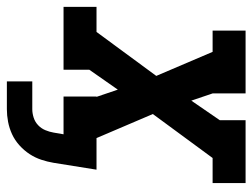

<svg xmlns="http://www.w3.org/2000/svg" viewBox="-127 -462 735 559"><g transform="rotate(90 240.5 -182.5)"><path d="M198 165V91H279Q291 91 303.5 87Q316 83 325.5 74Q335 65 340 53Q345 41 347 29L352 0H242V-96H243L222 -158L164 -75V0H-19V-96H54L182 -270L112 -434H50V-530H233V-434L254 -372L311 -455V-530H494V-434H421L293 -260L363 -96H455L435 29Q432 47 426 65Q420 83 409.5 99Q399 115 384 128.5Q369 142 351.5 150Q334 158 315.5 161.5Q297 165 279 165Z"/></g></svg>

Font: Iosevka Slab Oblique
Style: Bold
Weight: 700
Italic angle: -9°
Monospace: yes
Designer: Belleve Invis
Foundry: Belleve Invis
Version: Version 11.1.1; ttfautohint (v1.8.3)